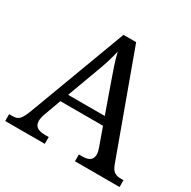

<svg xmlns="http://www.w3.org/2000/svg" viewBox="-159 -870 1022 1025"><g transform="rotate(30 352.5 -357.0)"><path d="M0 0H244V-42H221C177 -42 155 -57 155 -91C155 -102 158 -118 164 -134L202 -239H465L505 -127C510 -112 513 -101 513 -90C513 -57 493 -42 453 -42H430V0H705V-42H692C653 -42 636 -53 621 -95L395 -714H317L95 -120C71 -56 58 -42 19 -42H0ZM221 -289 289 -473C312 -535 325 -574 335 -622C346 -574 364 -523 385 -464L447 -289Z"/></g></svg>

Font: Noto Fangsong KSS Rotated
Style: Regular
Weight: 400
Designer: LIU Zhao, ZHANG Congyu, Kushim JIANG
Foundry: Guyu Beijing Co. Ltd.
Version: Version 1.000;November 16, 2022;FontCreator 11.5.0.2427 64-b